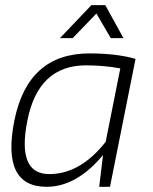

<svg xmlns="http://www.w3.org/2000/svg" viewBox="-20 -718 590 738"><path d="M442.4 -455.1Q378.9 -466.8 310.5 -466.8Q127.4 -466.8 85.4 -255.4Q43.9 -48.8 169.4 -48.8Q288.6 -48.8 386.2 -172.9ZM402.8 0H361.3L376 -122.1Q274.4 0 159.2 0Q-15.6 0 35.2 -254.4Q86.9 -512.7 323.7 -512.7Q427.7 -512.7 501 -491.7ZM331.1 -698.2H384.8L454.6 -571.3H405.8L350.6 -666L259.3 -571.3H210.4Z"/></svg>

Font: Sansation Light
Style: Light Italic
Weight: 300
Designer: Bernd Montag
Version: Version 1.301